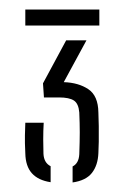

<svg xmlns="http://www.w3.org/2000/svg" viewBox="-20 -820 264 402"><path d="M132 -438V-471.5Q145 -478 146 -497Q147 -525 147 -543Q147 -561 146 -584.5Q144.5 -603 134.8 -609.5Q125 -616 103.5 -616H72L70 -645.5L118.5 -735.5H161L113.5 -648Q144.5 -647 165 -633.2Q185.5 -619.5 186 -584.5Q186.5 -573.5 186.8 -556.2Q187 -539 186.8 -523.2Q186.5 -507.5 186 -499.5Q185 -474 172.5 -458Q160 -442 132 -438ZM86 -438.5Q60 -442.5 46.8 -457.2Q33.5 -472 33 -499Q32.5 -512.5 32.2 -520.2Q32 -528 32.2 -536.8Q32.5 -545.5 33 -563H71.5Q70.5 -546.5 70.5 -528Q70.5 -509.5 71 -498Q72 -479 86 -472ZM33 -766.5V-800H188V-766.5Z"/></svg>

Font: Big Shoulders Stencil Text ExtraLight
Style: Regular
Weight: 250
Version: Version 2.001